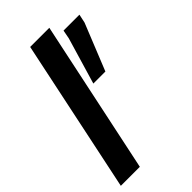

<svg xmlns="http://www.w3.org/2000/svg" viewBox="-250 -811 879 879"><g transform="rotate(-45 189.0 -371.5)"><path d="M-21 0 135 -743H259L102 0ZM221 -420 288 -646 296 -688H399L390 -646L299 -420Z"/></g></svg>

Font: Saira UltraCondensed Black
Style: Italic
Weight: 900
Width: 1
Italic angle: -12°
Designer: Hector Gatti with collaboration of the Omnibus-Type team
Foundry: Omnibus-Type
Version: Version 1.101